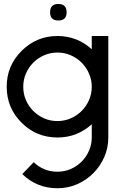

<svg xmlns="http://www.w3.org/2000/svg" viewBox="-20 -708 621 992"><path d="M281.2 -602.1Q238.8 -602.1 238.8 -644.5Q238.8 -687.5 281.2 -687.5Q324.2 -687.5 324.2 -644.5Q324.2 -602.1 281.2 -602.1ZM154.3 129.9Q205.1 179.2 276.9 179.2Q313 179.2 345.2 165.3Q377.4 151.4 401.6 127.2Q425.8 103 439.9 70.8Q454.1 38.6 454.1 2.4V-65.9Q378.4 2.4 276.9 2.4Q168 2.4 91.3 -74.2Q14.6 -150.9 14.6 -259.8Q14.6 -368.2 91.3 -444.8Q168.5 -522 276.9 -522Q378.4 -522 454.1 -453.6V-522H539.6V2.4Q539.6 56.2 518.6 103.8Q497.6 151.4 461.7 187.3Q425.8 223.1 378.2 243.9Q330.6 264.6 276.9 264.6Q170.4 264.6 95.2 191.4ZM276.9 -82.5Q313 -82.5 345.2 -96.4Q377.4 -110.4 401.6 -134.5Q425.8 -158.7 439.9 -190.9Q454.1 -223.1 454.1 -259.8Q454.1 -295.9 439.9 -328.1Q425.8 -360.4 401.6 -384.5Q377.4 -408.7 345.2 -422.6Q313 -436.5 276.9 -436.5Q240.2 -436.5 208.3 -422.6Q176.3 -408.7 152.1 -384.5Q127.9 -360.4 114 -328.1Q100.1 -295.9 100.1 -259.8Q100.1 -223.1 114 -190.9Q127.9 -158.7 152.1 -134.5Q176.3 -110.4 208.3 -96.4Q240.2 -82.5 276.9 -82.5Z"/></svg>

Font: Proletarsk
Style: Regular
Weight: 400
Designer: Peter Wiegel, original typeface by Carl Albert Fahrenwaldt 1901
Foundry: Peter Wiegel
Version: Version 1.000 2010 initial release